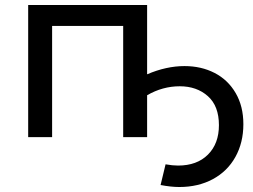

<svg xmlns="http://www.w3.org/2000/svg" viewBox="-20 -550 1016 770"><path d="M720 -285Q787 -285 840.5 -257.5Q894 -230 925 -177Q956 -124 956 -52Q956 22 924 79.5Q892 137 833.5 168.5Q775 200 699 200Q666 200 624 192L644 109Q672 114 694 114Q770 114 814 70Q858 26 858 -48Q858 -125 813.5 -164.5Q769 -204 701 -204Q632 -204 570 -168V0H474V-446H189V0H93V-530H570V-252Q647 -285 720 -285Z"/></svg>

Font: Montserrat Alternates Medium
Style: Regular
Weight: 500
Designer: Julieta Ulanovsky
Foundry: Julieta Ulanovsky
Version: Version 7.200